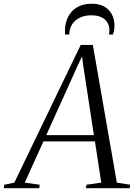

<svg xmlns="http://www.w3.org/2000/svg" viewBox="-81 -984 716 1004"><path d="M-61 0 -58.5 -18 -6 -29 341 -749H404.5L530 -29L599.5 -18L597.5 0H367.5L371.5 -18L448.5 -29L415.5 -244.5H146L48.5 -29L126.5 -18L124.5 0ZM161 -277.5H410L353.5 -646L348 -690L327.5 -646ZM399.5 -964.5Q429.5 -964.5 451.5 -955.5Q473.5 -946.5 488.2 -930.8Q503 -915 510.2 -894.2Q517.5 -873.5 517.5 -850Q517.5 -833 515.2 -823.2Q513 -813.5 510 -803.5H488.5Q489 -806.5 490 -810.5Q491 -814.5 491 -828Q491 -847.5 481.5 -864.8Q472 -882 451 -893Q430 -904 395.5 -904Q362.5 -904 336.8 -891.8Q311 -879.5 296.2 -857Q281.5 -834.5 281.5 -803.5H259Q259 -808 258.8 -810.5Q258.5 -813 258.5 -821Q258.5 -861.5 274.2 -894Q290 -926.5 321.2 -945.5Q352.5 -964.5 399.5 -964.5Z"/></svg>

Font: Merriweather 144pt Light
Style: Italic
Weight: 300
Italic angle: -7.8°
Version: Version 2.101